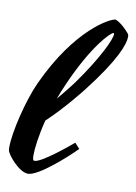

<svg xmlns="http://www.w3.org/2000/svg" viewBox="-124 -764 599 846"><g transform="rotate(10 175.5 -341.0)"><path d="M80 -34C74 -34 71 -38 71 -58C71 -88 78 -146 96 -217C172 -288 244 -381 244 -381C366 -537 391 -612 391 -643C391 -651 390 -655 385 -660C377 -670 349 -700 324 -709C301 -709 154 -634 34 -373C-5 -288 -40 -141 -40 -76C-40 -70 -40 -64 -39 -60C-35 -40 21 27 61 27C107 27 222 -76 265 -120C258 -128 249 -138 243 -144C220 -124 111 -34 80 -34ZM158 -392C238 -574 313 -649 325 -649C328 -649 328 -647 328 -644C328 -621 288 -533 197 -406C197 -406 169 -368 129 -321C138 -344 147 -368 158 -392Z"/></g></svg>

Font: Yesteryear
Style: Regular
Weight: 400
Designer: Astigmatic (AOETI)
Foundry: Astigmatic (AOETI)
Version: Version 1.000